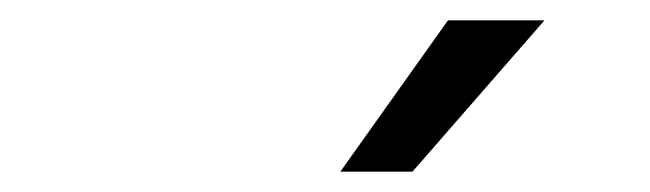

<svg xmlns="http://www.w3.org/2000/svg" viewBox="-20 -713 640 189"><path d="M421 -693H516L386 -544H315Z"/></svg>

Font: KoHo Medium
Style: Italic
Weight: 500
Italic angle: -10°
Designer: Cadson Demak & Katatrad Team
Foundry: Cadson Demak Co.,Ltd.
Version: Version 1.000